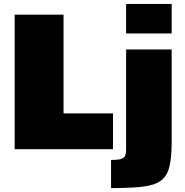

<svg xmlns="http://www.w3.org/2000/svg" viewBox="-20 -763 944 982"><path d="M55 0V-688H305V-183H558V0ZM625 -592V-743H858V-592ZM548 199V55Q585 55 600.5 49.5Q616 44 620.5 32.5Q625 21 625 4V-510H858V-37Q858 43 846 91Q834 139 801.5 162Q769 185 708 192Q647 199 548 199Z"/></svg>

Font: Saira SemiExpanded Black
Style: Regular
Weight: 900
Width: 6
Designer: Hector Gatti with collaboration of the Omnibus-Type team
Foundry: Omnibus-Type
Version: Version 1.101